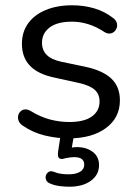

<svg xmlns="http://www.w3.org/2000/svg" viewBox="-20 -515 521 727"><path d="M240 9Q195 9 149.5 -2Q104 -13 65 -40Q55 -47 51 -56.5Q47 -66 48.5 -75.5Q50 -85 56.5 -92Q63 -99 72.5 -100.5Q82 -102 94 -96Q133 -72 169.5 -62.5Q206 -53 242 -53Q299 -53 328 -74Q357 -95 357 -131Q357 -159 338 -175.5Q319 -192 278 -201L187 -221Q124 -234 93.5 -266Q63 -298 63 -349Q63 -394 86.5 -426.5Q110 -459 153 -477Q196 -495 253 -495Q297 -495 336.5 -483.5Q376 -472 408 -447Q418 -440 421.5 -430.5Q425 -421 422.5 -411.5Q420 -402 413 -395.5Q406 -389 396 -388Q386 -387 375 -394Q345 -414 314 -423.5Q283 -433 253 -433Q197 -433 168 -411Q139 -389 139 -353Q139 -325 157 -307Q175 -289 213 -281L304 -262Q369 -248 401.5 -217.5Q434 -187 434 -135Q434 -69 381 -30Q328 9 240 9ZM243 192Q225 192 205.5 189.5Q186 187 170 180Q159 176 155 167Q151 158 154 149Q157 140 165 135.5Q173 131 185 136Q197 141 210.5 143Q224 145 241 145Q267 145 283 135.5Q299 126 299 108Q299 95 290 87.5Q281 80 261 80Q253 80 245.5 81Q238 82 228 84Q219 87 214 87Q209 87 204 84Q200 80 199.5 74.5Q199 69 200 59L212 -20H263L250 55L226 49Q238 46 249.5 44Q261 42 271 42Q307 42 331 60Q355 78 355 110Q355 147 324 169.5Q293 192 243 192Z"/></svg>

Font: Nunito ExtraLight
Style: Regular
Weight: 400
Version: Version 3.602